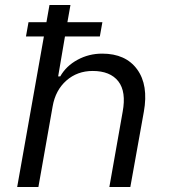

<svg xmlns="http://www.w3.org/2000/svg" viewBox="-20 -749 677 769"><path d="M48.8 0 155.8 -603H84L94.2 -660.2H166L178.2 -729H262.2L250 -660.2H390.1L379.9 -603H240.2L212.9 -442.9H221.2Q245.1 -484.9 290.5 -509.5Q335.9 -534.2 389.2 -534.2Q483.4 -534.2 529.3 -471.2Q575.2 -408.2 556.2 -301.8L502 0H418L471.2 -300.8Q486.3 -381.8 453.9 -423.3Q421.4 -464.8 351.1 -464.8Q289.6 -464.8 245.8 -426.3Q202.1 -387.7 190.9 -323.2L133.8 0Z"/></svg>

Font: Hubot Sans
Style: Italic
Weight: 400
Italic angle: -10°
Designer: Deni Anggara
Foundry: GitHub
Version: Version 1.001;gftools[0.9.31]